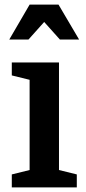

<svg xmlns="http://www.w3.org/2000/svg" viewBox="-20 -810 371 830"><path d="M108 -465 31 -484V-540H235V-75L312 -56V0H31V-56L108 -75ZM322 -639 233 -790H108L20 -639H103L171 -715L239 -639Z"/></svg>

Font: Domine
Style: Bold
Weight: 700
Designer: Pablo Impallari, Rodrigo Fuenzalida, Brenda Gallo
Foundry: Pablo Impallari, Rodrigo Fuenzalida, Brenda Gallo
Version: Version 2.000